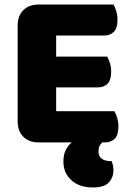

<svg xmlns="http://www.w3.org/2000/svg" viewBox="-20 -626 581 848"><path d="M151 3Q108 3 83 -22Q58 -47 58 -90V-513Q58 -556 83 -581Q108 -606 151 -606H481Q488 -595 493.5 -577Q499 -559 499 -539Q499 -501 482.5 -485Q466 -469 439 -469H228V-376H453Q460 -365 465.5 -347.5Q471 -330 471 -310Q471 -272 455 -256Q439 -240 412 -240H228V-135H485Q492 -124 497.5 -106Q503 -88 503 -68Q503 -30 487.5 -14Q472 2 446 3H431Q424 11 419.5 19.5Q415 28 415 43Q415 86 474 86Q477 95 479 105Q481 115 481 128Q481 157 461 179.5Q441 202 389 202Q362 202 338.5 194.5Q315 187 297.5 172Q280 157 270 136Q260 115 260 88Q260 55 271.5 34.5Q283 14 297 3Z"/></svg>

Font: Baloo Paaji
Style: Regular
Weight: 400
Designer: Shuchita Grover and Ek Type
Foundry: Ek Type
Version: Version 1.443;PS 1.000;hotconv 16.6.51;makeotf.lib2.5.65220;